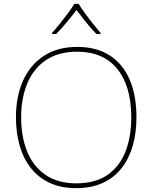

<svg xmlns="http://www.w3.org/2000/svg" viewBox="-20 -969 794 999"><path d="M690 -358Q690 -277 670.5 -210Q651 -143 612 -93.5Q573 -44 514 -17Q455 10 376 10Q298 10 239.5 -17Q181 -44 141.5 -93.5Q102 -143 82.5 -210.5Q63 -278 63 -359Q63 -467 100 -549.5Q137 -632 208.5 -678.5Q280 -725 382 -725Q481 -725 549.5 -681.5Q618 -638 654 -556Q690 -474 690 -358ZM90 -359Q90 -259 121 -181.5Q152 -104 216 -59.5Q280 -15 377 -15Q475 -15 538.5 -58.5Q602 -102 632.5 -179.5Q663 -257 663 -358Q663 -521 590 -610.5Q517 -700 382 -700Q284 -700 219 -656Q154 -612 122 -535Q90 -458 90 -359ZM389 -949Q401 -929 421 -901.5Q441 -874 463 -846.5Q485 -819 503 -798V-792H482Q454 -820 426.5 -854.5Q399 -889 378 -917Q357 -889 328.5 -854.5Q300 -820 272 -792H251V-798Q270 -819 292 -846.5Q314 -874 334.5 -901.5Q355 -929 367 -949Z"/></svg>

Font: Noto Sans Armenian Thin
Style: Regular
Weight: 250
Version: Version 2.007